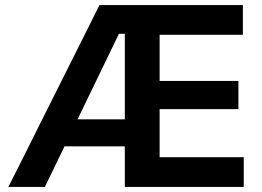

<svg xmlns="http://www.w3.org/2000/svg" viewBox="-20 -733 1028 753"><path d="M13 0Q42 -57.5 73.8 -120.8Q105.5 -184 134 -241.5L257 -487Q289.5 -551.5 316.2 -605Q343 -658.5 370 -713H932.5V-596.5Q901 -596.5 866.5 -596.5Q832 -596.5 792 -596.5Q752 -596.5 703 -596.5H559L606 -691.5Q606 -632.5 606 -576.8Q606 -521 606 -453V-255.5Q606 -189 606 -134.5Q606 -80 606 -21.5L563 -116.5H713.5Q754.5 -116.5 792.5 -116.5Q830.5 -116.5 866.2 -116.5Q902 -116.5 936 -116.5V0H469.5Q469.5 -58 469.5 -112.5Q469.5 -167 469.5 -233.5V-475Q469.5 -543 469.5 -597.5Q469.5 -652 469.5 -702.5L538 -600.5H446.5L273 -242Q245 -183.5 214.8 -121.2Q184.5 -59 156 0ZM202.5 -159 217 -265H517.5L529.5 -159ZM575 -305V-415.5H707.5Q774.5 -415.5 822.5 -415.5Q870.5 -415.5 915 -415.5V-305Q892 -305 868.5 -305Q845 -305 820.2 -305Q795.5 -305 767.8 -305Q740 -305 707.5 -305Z"/></svg>

Font: Commissioner Thin SemiBold
Style: Regular
Weight: 600
Version: Version 1.000